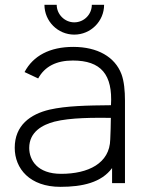

<svg xmlns="http://www.w3.org/2000/svg" viewBox="-20 -746 589 782"><path d="M80 -452.5 135.5 -426.5C162.5 -476 210.5 -499.5 276.5 -499.5C391.5 -499.5 439.5 -442.5 432 -317.5C334 -316.5 250.5 -315 182 -299.5C103.5 -281 40 -235.5 40 -144C40 -59 101.5 15 226 15C316 15 393 -2.5 436.5 -61.5V0H489V-336.5C489 -375 485.5 -415.5 474.5 -444.5C448 -514 377.5 -555 278.5 -555C183 -555 115 -519 80 -452.5ZM99 -143.5C99 -209.5 154 -238 201.5 -250.5C268.5 -267.5 364.5 -266.5 431.5 -266C431 -237.5 430.5 -201 429 -178C427 -80.5 339 -38 229 -38C132 -38 99 -94 99 -143.5ZM161 -726.5C161 -659.5 215.5 -605 282.5 -605C349.5 -605 404 -659.5 404 -726.5H354C354 -687.5 322.5 -655 282.5 -655C243.5 -655 211 -687.5 211 -726.5Z"/></svg>

Font: Eudonet Light
Style: Regular
Weight: 300
Designer: Mikhail Sharanda
Foundry: Mikhail Sharanda
Version: Version 4.503;Glyphs 3.1.2 (3151)